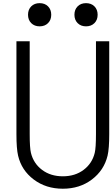

<svg xmlns="http://www.w3.org/2000/svg" viewBox="-20 -1176 707 1207"><path d="M468.1 -1136.1Q488.3 -1156.2 520.8 -1156.2Q553.4 -1156.2 573.6 -1136.1Q593.8 -1115.9 593.8 -1083.3Q593.8 -1050.8 573.6 -1030.6Q553.4 -1010.4 520.8 -1010.4Q488.3 -1010.4 468.1 -1030.6Q447.9 -1050.8 447.9 -1083.3Q447.9 -1115.9 468.1 -1136.1ZM176.4 -1136.1Q196.6 -1156.2 229.2 -1156.2Q261.7 -1156.2 281.9 -1136.1Q302.1 -1115.9 302.1 -1083.3Q302.1 -1050.8 281.9 -1030.6Q261.7 -1010.4 229.2 -1010.4Q196.6 -1010.4 176.4 -1030.6Q156.2 -1050.8 156.2 -1083.3Q156.2 -1115.9 176.4 -1136.1ZM83.3 -916.7H166.7V-333.3Q166.7 -246.1 174.5 -214.8Q190.8 -148.4 244.5 -108.1Q298.2 -67.7 375 -67.7Q451.8 -67.7 505.5 -108.1Q559.2 -148.4 575.5 -214.8Q583.3 -246.1 583.3 -333.3V-916.7H666.7V-333.3Q666.7 -241.5 656.2 -197.3Q634.1 -105.5 557.6 -47.5Q481.1 10.4 375 10.4Q268.9 10.4 192.1 -47.5Q115.2 -105.5 93.8 -197.3Q83.3 -241.5 83.3 -333.3Z"/></svg>

Font: TypoPRO Monoid
Style: Regular
Weight: 400
Width: 4
Monospace: yes
Designer: Andreas Larsen (@larsenwork)
Version: Version 0.61